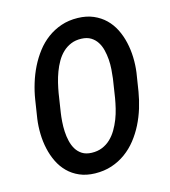

<svg xmlns="http://www.w3.org/2000/svg" viewBox="-109 -809 805 907"><g transform="rotate(-15 293.5 -355.5)"><path d="M542 -310.1Q535.6 -271.5 523.7 -232.4Q511.7 -193.4 493.7 -157.5Q475.6 -121.6 451.2 -90.6Q426.8 -59.6 395.5 -36.9Q364.3 -14.2 326.7 -1.7Q289.1 10.7 244.6 9.8Q202.1 8.8 169.7 -5.4Q137.2 -19.5 113.5 -43.2Q89.8 -66.9 74.7 -97.9Q59.6 -128.9 51.8 -164.1Q43.9 -199.2 43 -236.6Q42 -273.9 46.9 -309.6L61 -400.4Q66.9 -438.5 78.9 -477.5Q90.8 -516.6 108.6 -552.5Q126.5 -588.4 150.4 -619.6Q174.3 -650.9 205.1 -673.6Q235.8 -696.3 272.9 -709Q310.1 -721.7 354.5 -720.7Q397 -719.7 429.9 -705.6Q462.9 -691.4 487.1 -668Q511.2 -644.5 526.9 -613.3Q542.5 -582 550.5 -546.6Q558.6 -511.2 559.8 -473.9Q561 -436.5 556.2 -400.4ZM441.4 -401.9Q443.8 -421.4 445.6 -445.1Q447.3 -468.8 445.6 -492.9Q443.8 -517.1 438.2 -539.8Q432.6 -562.5 421.1 -580.3Q409.7 -598.1 391.4 -609.4Q373 -620.6 345.7 -621.6Q316.9 -622.6 294.2 -613Q271.5 -603.5 253.9 -586.7Q236.3 -569.8 223.4 -547.4Q210.4 -524.9 201.2 -500Q191.9 -475.1 185.8 -449.7Q179.7 -424.3 175.8 -401.4L161.6 -309.1Q158.7 -290 157 -266.4Q155.3 -242.7 156.5 -218.5Q157.7 -194.3 163.1 -171.4Q168.5 -148.4 179.4 -130.4Q190.4 -112.3 208.5 -100.8Q226.6 -89.4 253.9 -88.4Q282.7 -87.4 305.9 -96.9Q329.1 -106.4 346.9 -123.3Q364.7 -140.1 378.2 -162.8Q391.6 -185.5 401.4 -210.4Q411.1 -235.4 417.2 -261Q423.3 -286.6 427.2 -309.6Z"/></g></svg>

Font: Roboto Mono Medium
Style: Italic
Weight: 500
Designer: Google
Version: Version 2.000985; 2015; ttfautohint (v1.3)